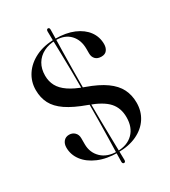

<svg xmlns="http://www.w3.org/2000/svg" viewBox="-199 -864 909 1024"><g transform="rotate(-30 255.0 -351.5)"><path d="M269.5 -696Q335.5 -696 383 -675.8Q430.5 -655.5 456 -620.8Q481.5 -586 481.5 -541.5Q481.5 -519.5 470.5 -504.8Q459.5 -490 436.5 -490Q412.5 -490 399.8 -503.2Q387 -516.5 387 -538V-566.5Q387 -621 355.5 -654.5Q324 -688 269 -688Q225.5 -688 193 -671.2Q160.5 -654.5 142.5 -624.2Q124.5 -594 124.5 -552Q124.5 -517 139.8 -488.5Q155 -460 189 -436.8Q223 -413.5 279.5 -393.5Q351.5 -368 394.5 -337.2Q437.5 -306.5 456.5 -268.8Q475.5 -231 475.5 -184Q475.5 -131.5 449 -90.5Q422.5 -49.5 373.2 -26.2Q324 -3 257 -3Q187.5 -3 136.8 -24.8Q86 -46.5 58.5 -82.8Q31 -119 31 -163Q31 -186.5 43.5 -201.2Q56 -216 77.5 -216Q97.5 -216 111.2 -202.8Q125 -189.5 125 -167V-130Q125 -78.5 160 -44.5Q195 -10.5 256.5 -10.5Q318 -10.5 354 -46Q390 -81.5 390 -144Q390 -200.5 357.2 -237.2Q324.5 -274 244 -303Q169 -330 125 -360Q81 -390 62 -426.8Q43 -463.5 43 -510.5Q43 -562 70.8 -604Q98.5 -646 149.5 -671Q200.5 -696 269.5 -696ZM267.5 -358H259.5Q259.5 -439.5 258.8 -502.5Q258 -565.5 256.8 -612.5Q255.5 -659.5 254.8 -693.5Q254 -727.5 254 -750Q254 -756.5 256.5 -760Q259 -763.5 263.5 -763.5Q268.5 -763.5 270.8 -760Q273 -756.5 273 -750Q273 -730 272 -697.2Q271 -664.5 270.2 -616.8Q269.5 -569 268.5 -504.8Q267.5 -440.5 267.5 -358ZM253 -344H260.5Q260.5 -261.5 261.8 -197Q263 -132.5 263.8 -84.8Q264.5 -37 265.5 -4Q266.5 29 266.5 48.5Q266.5 54.5 264 58Q261.5 61.5 257 61.5Q252.5 61.5 249.8 58.2Q247 55 247 49Q247 26.5 248 -7.5Q249 -41.5 250.2 -88.8Q251.5 -136 252.2 -199.2Q253 -262.5 253 -344Z"/></g></svg>

Font: Fraunces 120pt
Style: Regular
Weight: 400
Version: Version 1.000;[b76b70a41]